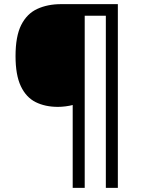

<svg xmlns="http://www.w3.org/2000/svg" viewBox="-20 -780 695 927"><path d="M549 127H491V-704H389V127H331V-273Q316 -269 296.5 -266.5Q277 -264 260 -264Q198 -264 152 -287Q106 -310 80.5 -364Q55 -418 55 -509Q55 -605 82.5 -659.5Q110 -714 160 -737Q210 -760 275 -760H549Z"/></svg>

Font: Noto Sans Mongolian
Style: Regular
Weight: 400
Designer: Monotype Design Team
Foundry: Monotype Imaging Inc.
Version: Version 3.001; ttfautohint (v1.8.4.7-5d5b)